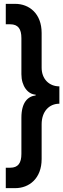

<svg xmlns="http://www.w3.org/2000/svg" viewBox="-20 -894 328 996"><path d="M10 -768H33C74 -768 91 -744 91 -696V-509C91 -448 124 -405 165 -403V-399C124 -394 91 -363 91 -283V-96C91 -48 74 -24 33 -24H10V82H59C131 82 196 32 196 -69V-249C196 -316 235 -356 288 -356V-446C235 -446 196 -484 196 -543V-723C196 -824 131 -874 59 -874H10Z"/></svg>

Font: Ranchers
Style: Regular
Weight: 400
Designer: Pablo Impallari, Brenda Gallo
Foundry: Pablo Impallari, Brenda Gallo
Version: Version 1.000